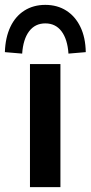

<svg xmlns="http://www.w3.org/2000/svg" viewBox="-55 -768 372 788"><path d="M68 0V-505H193V0ZM36 -548 -35 -554Q-33 -614 -12.5 -657.5Q8 -701 45 -724.5Q82 -748 131 -748Q180 -748 217 -724.5Q254 -701 275 -657.5Q296 -614 297 -554L226 -548Q222 -607 197.5 -639.5Q173 -672 131 -672Q89 -672 64.5 -639.5Q40 -607 36 -548Z"/></svg>

Font: Mulish ExtraLight
Style: Bold
Weight: 700
Version: Version 3.603